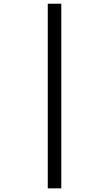

<svg xmlns="http://www.w3.org/2000/svg" viewBox="-20 -780 591 1040"><path d="M238.8 -759.8H312V240.2H238.8Z"/></svg>

Font: Nokora
Style: Regular
Weight: 400
Foundry: Danh Hong
Version: Version 1.3 October 31, 2012